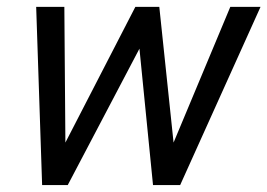

<svg xmlns="http://www.w3.org/2000/svg" viewBox="-20 -532 769 552"><path d="M498 0H419.9L380.9 -392.1L174.8 0H101.1L84 -512.2H165L168 -122.1L369.1 -512.2H438L479 -122.1L642.1 -512.2H729Z"/></svg>

Font: Clear Sans
Style: Italic
Weight: 400
Italic angle: -12°
Foundry: Intel Corporation
Version: Version 1.00